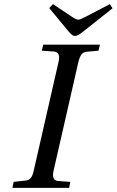

<svg xmlns="http://www.w3.org/2000/svg" viewBox="-20 -908 564 928"><path d="M218 -869 236 -888 326 -828Q348 -813 358 -813Q368 -813 394 -827L511 -888L524 -868L384 -757Q356 -734 342 -734Q329 -734 309 -759ZM40 0 46 -29 101 -35Q119 -36 128.5 -47.5Q138 -59 143 -83L263 -609Q274 -656 241 -659L182 -663L189 -692H463L456 -663L401 -658Q383 -657 374 -645Q365 -633 359 -609L239 -83Q228 -36 261 -33L320 -29L314 0Z"/></svg>

Font: Heuristica
Style: Italic
Weight: 400
Italic angle: -13°
Version: Version 1.0.2